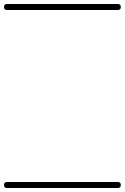

<svg xmlns="http://www.w3.org/2000/svg" viewBox="-35 -575 624 960"><path d="M0 -555Q139 -555 277.5 -555Q416 -555 554 -555Q569 -555 569 -540Q569 -525 554 -525Q416 -525 277.5 -525Q139 -525 0 -525Q-15 -525 -15 -540Q-15 -555 0 -555ZM0 335Q139 335 277.5 335Q416 335 554 335Q569 335 569 350Q569 365 554 365Q416 365 277.5 365Q139 365 0 365Q-15 365 -15 350Q-15 335 0 335Z"/></svg>

Font: FRB American Cursive Just Guidelines
Style: Italic
Weight: 400
Italic angle: -25°
Version: Version 2.0;Modular Font Editor K font №1